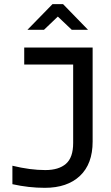

<svg xmlns="http://www.w3.org/2000/svg" viewBox="-20 -900 536 929"><path d="M199.2 -77.1Q264.2 -77.1 299.1 -107.4Q334 -137.7 334 -208V-587.9H97.2V-669.9H428.2V-214.8Q428.2 -106.9 366.9 -49.1Q305.7 8.8 196.8 8.8Q119.1 8.8 40 -8.8V-98.1Q126 -77.1 199.2 -77.1ZM112.8 -755.9 233.9 -879.9H285.2L405.8 -755.9H327.1L259.8 -819.8L192.9 -755.9Z"/></svg>

Font: LT Wave Text
Style: Regular
Weight: 400
Designer: Daniel Lyons
Version: Version 2.5 (Glyphs App)